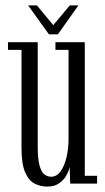

<svg xmlns="http://www.w3.org/2000/svg" viewBox="-20 -679 390 710"><path d="M155 11Q129.5 11 107.8 -0.2Q86 -11.5 72.8 -42.2Q59.5 -73 59.5 -132.5V-494.5H9.5V-523H119.5V-137.5Q119.5 -92 126 -67.8Q132.5 -43.5 143.8 -34.5Q155 -25.5 169 -25.5Q190 -25.5 204.5 -46Q219 -66.5 226.2 -98.5Q233.5 -130.5 233.5 -165V-494.5H185V-523H293.5V-29H339V0H239.5L237.5 -62.5Q235 -47 225.2 -30Q215.5 -13 198.2 -1Q181 11 155 11ZM161 -552 84 -659H116.5L177 -586L238 -659H270L194 -552Z"/></svg>

Font: Imbue 24pt Light
Style: Regular
Weight: 300
Designer: Tyler Finck
Foundry: Etcetera Type Company
Version: Version 1.102